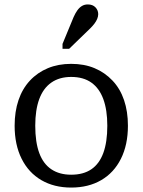

<svg xmlns="http://www.w3.org/2000/svg" viewBox="-20 -835 643 866"><path d="M557 -268Q557 -182 525.5 -119Q494 -56 436.5 -22.5Q379 11 301 11Q224 11 166.5 -22.5Q109 -56 77.5 -119Q46 -182 46 -268Q46 -332 63.5 -383.5Q81 -435 115 -471.5Q149 -508 196 -527.5Q243 -547 301 -547Q360 -547 406.5 -527.5Q453 -508 487.5 -471.5Q522 -435 539.5 -383.5Q557 -332 557 -268ZM139 -268Q139 -194 157 -145Q175 -96 211.5 -71.5Q248 -47 301 -47Q356 -47 392 -71.5Q428 -96 446 -145Q464 -194 464 -268Q464 -339 446 -388Q428 -437 392 -462.5Q356 -488 301 -488Q248 -488 211.5 -462.5Q175 -437 157 -388Q139 -339 139 -268ZM312 -758Q320 -776 329 -788.5Q338 -801 349.5 -808Q361 -815 376 -815Q398 -815 410.5 -802Q423 -789 423 -771Q423 -761 418.5 -750Q414 -739 406 -728.5Q398 -718 388 -708L292 -615H262V-637Z"/></svg>

Font: Roboto Serif 20pt SemiCondensed
Style: Regular
Weight: 400
Width: 4
Version: Version 1.008